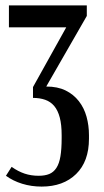

<svg xmlns="http://www.w3.org/2000/svg" viewBox="-20 -515 383 710"><path d="M134 175Q96 175 62 164.5Q28 154 2 135L23 102Q47 119 71 127Q95 135 123 135Q146 135 162 128.5Q178 122 188.5 106Q199 90 203.5 63Q208 36 208 -5V-15Q208 -54 201 -80.5Q194 -107 180.5 -123Q167 -139 147 -146Q127 -153 102 -153V-193L225 -414H13V-495H301V-456L151 -195Q193 -195 222.5 -180.5Q252 -166 271.5 -141Q291 -116 300 -83.5Q309 -51 309 -15V-2Q309 82 261.5 128.5Q214 175 134 175Z"/></svg>

Font: Moniqa Paragraph
Style: Bold
Weight: 700
Designer: Rajesh Rajput
Foundry: Rajesh Rajput
Version: Version 1.000